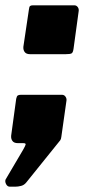

<svg xmlns="http://www.w3.org/2000/svg" viewBox="-39 -539 329 723"><path d="M-2 164Q-11 164 -16 154.5Q-21 145 -18 137L48 25Q56 11 57.5 5.5Q59 0 48 0H28Q14 0 8 -8Q2 -16 3 -28L22 -167Q24 -177 28 -179.5Q32 -182 39 -182H195Q203 -182 208 -174.5Q213 -167 211 -158L192 -24Q191 -15 188 -11L60 148Q52 158 40.5 161Q29 164 18 164H-2ZM74 -335Q60 -335 54 -343Q48 -351 49 -363L70 -504Q71 -514 74.5 -516.5Q78 -519 85 -519H241Q249 -519 254 -512Q259 -505 257 -495L238 -356Q236 -341 230.5 -338Q225 -335 209 -335H74Z"/></svg>

Font: Libre Franklin ExtraBold
Style: Italic
Weight: 800
Italic angle: -8°
Designer: Pablo Impallari, Rodrigo Fuenzalida, Nhung Nguyen
Foundry: Impallari Type
Version: Version 3.000